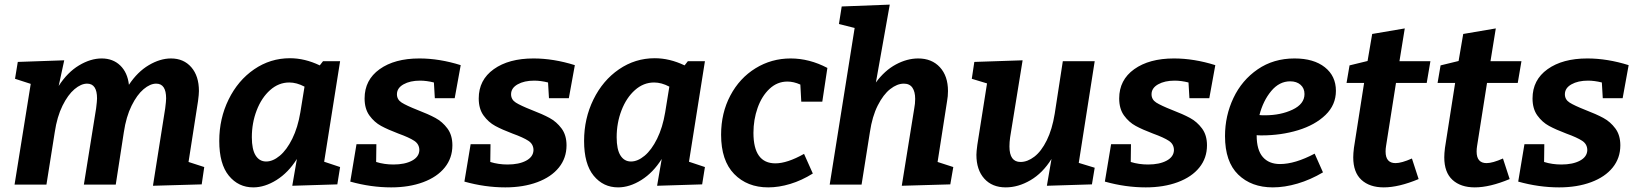

<svg xmlns="http://www.w3.org/2000/svg" viewBox="-20 -799 7084 831"><path d="M796 -98 864 -76 853 -1 642 5 695 -330Q699 -362 699 -373Q699 -437 656 -437Q630 -437 601.5 -413Q573 -389 549.5 -341.5Q526 -294 516 -227L481 0H343L396 -330Q400 -362 400 -373Q400 -437 357 -437Q331 -437 302.5 -413Q274 -389 250.5 -341.5Q227 -294 217 -227L181 0H43L113 -436L45 -458L57 -531L258 -538L234 -427Q272 -486 322 -516Q372 -546 420 -546Q469 -546 500.5 -515.5Q532 -485 538 -432Q575 -488 624 -517Q673 -546 720 -546Q775 -546 808 -508Q841 -470 841 -405Q841 -391 837 -361Z M1452 -534 1383 -99 1452 -76 1440 -1 1245 5 1265 -111Q1228 -52 1177 -20Q1126 12 1076 12Q1012 12 970.5 -38.5Q929 -89 929 -189Q929 -286 969.5 -368.5Q1010 -451 1080 -499Q1150 -547 1235 -547Q1299 -547 1364 -516L1378 -534ZM1280 -313 1298 -424Q1264 -442 1232 -442Q1186 -442 1149 -409Q1112 -376 1091 -321.5Q1070 -267 1070 -205Q1070 -152 1086.5 -126Q1103 -100 1132 -100Q1161 -100 1191 -125Q1221 -150 1245 -198.5Q1269 -247 1280 -313Z M1698 -391Q1698 -368 1718.5 -355Q1739 -342 1787 -323Q1834 -305 1864.5 -288.5Q1895 -272 1916.5 -243Q1938 -214 1938 -170Q1938 -115 1905 -74Q1872 -33 1811.5 -10.5Q1751 12 1673 12Q1585 12 1496 -13L1523 -175H1609L1608 -98Q1643 -87 1683 -87Q1732 -87 1763 -103.5Q1794 -120 1795 -149Q1795 -175 1773 -189.5Q1751 -204 1704 -221Q1659 -238 1629.5 -254Q1600 -270 1579 -299Q1558 -328 1558 -373Q1558 -453 1623 -499.5Q1688 -546 1795 -546Q1882 -546 1974 -517L1948 -374H1862L1858 -442Q1826 -450 1798 -450Q1755 -450 1726.5 -434Q1698 -418 1698 -391Z M2192 -391Q2192 -368 2212.5 -355Q2233 -342 2281 -323Q2328 -305 2358.5 -288.5Q2389 -272 2410.5 -243Q2432 -214 2432 -170Q2432 -115 2399 -74Q2366 -33 2305.5 -10.5Q2245 12 2167 12Q2079 12 1990 -13L2017 -175H2103L2102 -98Q2137 -87 2177 -87Q2226 -87 2257 -103.5Q2288 -120 2289 -149Q2289 -175 2267 -189.5Q2245 -204 2198 -221Q2153 -238 2123.5 -254Q2094 -270 2073 -299Q2052 -328 2052 -373Q2052 -453 2117 -499.5Q2182 -546 2289 -546Q2376 -546 2468 -517L2442 -374H2356L2352 -442Q2320 -450 2292 -450Q2249 -450 2220.5 -434Q2192 -418 2192 -391Z M3031 -534 2962 -99 3031 -76 3019 -1 2824 5 2844 -111Q2807 -52 2756 -20Q2705 12 2655 12Q2591 12 2549.5 -38.5Q2508 -89 2508 -189Q2508 -286 2548.5 -368.5Q2589 -451 2659 -499Q2729 -547 2814 -547Q2878 -547 2943 -516L2957 -534ZM2859 -313 2877 -424Q2843 -442 2811 -442Q2765 -442 2728 -409Q2691 -376 2670 -321.5Q2649 -267 2649 -205Q2649 -152 2665.5 -126Q2682 -100 2711 -100Q2740 -100 2770 -125Q2800 -150 2824 -198.5Q2848 -247 2859 -313Z M3241 -224Q3241 -92 3336 -92Q3387 -92 3460 -133L3498 -48Q3450 -18 3400.5 -3Q3351 12 3305 12Q3214 12 3157.5 -46Q3101 -104 3101 -216Q3101 -310 3141 -385.5Q3181 -461 3250 -503.5Q3319 -546 3402 -546Q3483 -546 3561 -505L3539 -359H3448L3444 -433Q3415 -446 3388 -446Q3344 -446 3310.5 -414.5Q3277 -383 3259 -332Q3241 -281 3241 -224Z M4038 -98 4106 -76 4093 -1 3883 5 3937 -330Q3941 -350 3941 -371Q3941 -402 3929 -419.5Q3917 -437 3892 -437Q3863 -437 3833 -413.5Q3803 -390 3779 -342.5Q3755 -295 3745 -227L3709 0H3571L3679 -678L3611 -695L3623 -771L3831 -779L3771 -442Q3809 -494 3857.5 -520Q3906 -546 3954 -546Q4013 -546 4048 -508Q4083 -470 4083 -405Q4083 -382 4079 -361Z M4718 -534 4649 -94 4718 -73 4706 -1 4511 5 4531 -111Q4493 -50 4440 -19Q4387 12 4333 12Q4274 12 4240 -26Q4206 -64 4206 -129Q4206 -142 4210 -172L4252 -438L4186 -458L4197 -531L4406 -538L4352 -205Q4349 -184 4349 -165Q4349 -98 4397 -98Q4427 -98 4457 -121Q4487 -144 4510.5 -191.5Q4534 -239 4545 -307L4580 -534Z M4964 -391Q4964 -368 4984.5 -355Q5005 -342 5053 -323Q5100 -305 5130.5 -288.5Q5161 -272 5182.5 -243Q5204 -214 5204 -170Q5204 -115 5171 -74Q5138 -33 5077.5 -10.5Q5017 12 4939 12Q4851 12 4762 -13L4789 -175H4875L4874 -98Q4909 -87 4949 -87Q4998 -87 5029 -103.5Q5060 -120 5061 -149Q5061 -175 5039 -189.5Q5017 -204 4970 -221Q4925 -238 4895.5 -254Q4866 -270 4845 -299Q4824 -328 4824 -373Q4824 -453 4889 -499.5Q4954 -546 5061 -546Q5148 -546 5240 -517L5214 -374H5128L5124 -442Q5092 -450 5064 -450Q5021 -450 4992.5 -434Q4964 -418 4964 -391Z M5419 -214V-213Q5419 -150 5445.5 -119.5Q5472 -89 5520 -89Q5585 -89 5670 -134L5706 -53Q5652 -21 5596 -4.5Q5540 12 5489 12Q5396 12 5339 -43.5Q5282 -99 5282 -210Q5282 -298 5318.5 -375Q5355 -452 5423.5 -499Q5492 -546 5583 -546Q5666 -546 5714 -508Q5762 -470 5762 -406Q5762 -345 5717 -301.5Q5672 -258 5598.5 -235.5Q5525 -213 5440 -213Q5425 -213 5419 -214ZM5431 -301Q5439 -300 5455 -300Q5523 -300 5574.5 -324.5Q5626 -349 5626 -392Q5626 -417 5609 -432Q5592 -447 5564 -447Q5517 -447 5482 -405Q5447 -363 5431 -301Z M6022 -440 5979 -167Q5977 -155 5977 -143Q5977 -93 6020 -93Q6046 -93 6091 -113L6120 -24Q6034 12 5969 12Q5908 12 5872.5 -20.5Q5837 -53 5837 -118Q5837 -135 5840 -159L5884 -440H5808L5821 -516L5899 -535L5919 -652L6060 -676L6037 -534H6171L6155 -440Z M6416 -440 6373 -167Q6371 -155 6371 -143Q6371 -93 6414 -93Q6440 -93 6485 -113L6514 -24Q6428 12 6363 12Q6302 12 6266.5 -20.5Q6231 -53 6231 -118Q6231 -135 6234 -159L6278 -440H6202L6215 -516L6293 -535L6313 -652L6454 -676L6431 -534H6565L6549 -440Z M6753 -391Q6753 -368 6773.5 -355Q6794 -342 6842 -323Q6889 -305 6919.5 -288.5Q6950 -272 6971.5 -243Q6993 -214 6993 -170Q6993 -115 6960 -74Q6927 -33 6866.5 -10.5Q6806 12 6728 12Q6640 12 6551 -13L6578 -175H6664L6663 -98Q6698 -87 6738 -87Q6787 -87 6818 -103.5Q6849 -120 6850 -149Q6850 -175 6828 -189.5Q6806 -204 6759 -221Q6714 -238 6684.5 -254Q6655 -270 6634 -299Q6613 -328 6613 -373Q6613 -453 6678 -499.5Q6743 -546 6850 -546Q6937 -546 7029 -517L7003 -374H6917L6913 -442Q6881 -450 6853 -450Q6810 -450 6781.5 -434Q6753 -418 6753 -391Z"/></svg>

Font: Bitter Pro
Style: Bold Italic
Weight: 700
Italic angle: -9°
Designer: Sol Matas, and Bitter project Authors
Foundry: Sol Matas
Version: Version 1.010